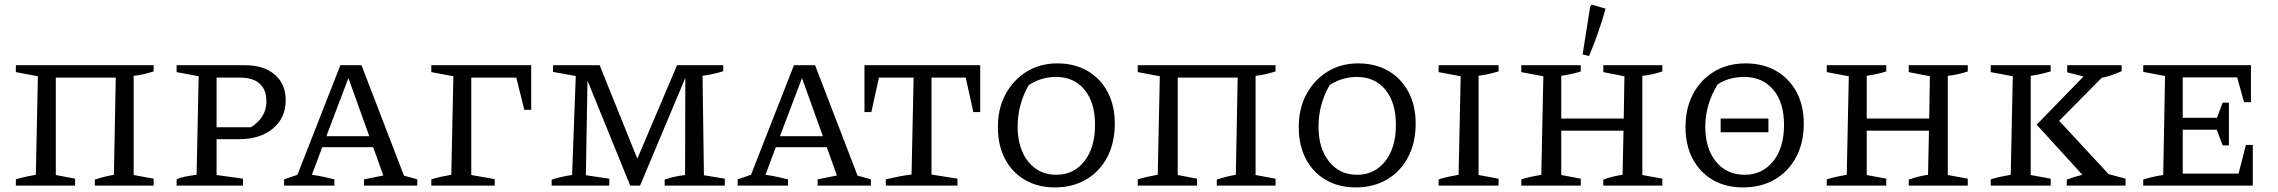

<svg xmlns="http://www.w3.org/2000/svg" viewBox="-20 -808 9918 836"><path d="M223 -470V-46L307 -30V0H49V-27Q71 -34 92.5 -38.5Q114 -43 136 -47L145 -476L49 -494V-524H649V-497Q630 -491 607.5 -485.5Q585 -480 562 -478V-46L649 -30V0H393V-26Q414 -33 434 -38Q454 -43 476 -47L484 -470Z M1047 -524Q1129 -524 1176.5 -483Q1224 -442 1224 -372Q1224 -295 1168.5 -248.5Q1113 -202 1021 -202H923V-46L1038 -30V0H749V-27Q763 -34 784 -38.5Q805 -43 836 -47L845 -476L749 -494V-524ZM1026 -470H923V-254H1073Q1140 -297 1140 -366Q1140 -418 1110.5 -444Q1081 -470 1026 -470Z M1739 -43Q1755 -39 1764 -36.5Q1773 -34 1797 -27V0H1565V-27L1649 -44L1605 -167H1383L1338 -47Q1366 -43 1389 -38Q1412 -33 1436 -27V0H1217V-27L1275 -47L1462 -524H1554ZM1401 -215H1588L1497 -468Z M1858 0V-27Q1880 -34 1901.5 -38.5Q1923 -43 1945 -47L1954 -476L1858 -494V-524H2293V-330H2263L2228 -470H2032V-46L2134 -28V0Z M3045 -45 3136 -30V0H2874V-26Q2896 -34 2918 -38.5Q2940 -43 2963 -46L2964 -469L2767 0H2724L2538 -457L2531 -45L2633 -30V0H2382V-26Q2405 -33 2426.5 -38Q2448 -43 2471 -46L2487 -477L2388 -495V-524H2591L2755 -117L2928 -524H3129V-498Q3111 -492 3087 -486.5Q3063 -481 3039 -478Z M3714 -43Q3730 -39 3739 -36.5Q3748 -34 3772 -27V0H3540V-27L3624 -44L3580 -167H3358L3313 -47Q3341 -43 3364 -38Q3387 -33 3411 -27V0H3192V-27L3250 -47L3437 -524H3529ZM3376 -215H3563L3472 -468Z M4248 -524V-320H4218L4185 -470H4036V-48L4149 -30V0H3837V-27Q3866 -34 3894 -39.5Q3922 -45 3949 -48L3958 -470H3807L3774 -320H3744V-524Z M4573 8Q4499 8 4443 -24.5Q4387 -57 4356 -116Q4325 -175 4325 -255Q4325 -337 4359 -399Q4393 -461 4451 -496.5Q4509 -532 4584 -532Q4659 -532 4715.5 -499Q4772 -466 4803 -407Q4834 -348 4834 -270Q4834 -187 4801.5 -124.5Q4769 -62 4710 -27Q4651 8 4573 8ZM4579 -47Q4655 -47 4701.5 -106Q4748 -165 4748 -265Q4748 -361 4702.5 -417Q4657 -473 4578 -473Q4548 -473 4517.5 -464.5Q4487 -456 4459 -437Q4411 -353 4411 -257Q4411 -162 4457 -104.5Q4503 -47 4579 -47Z M5108 -470V-46L5192 -30V0H4934V-27Q4956 -34 4977.5 -38.5Q4999 -43 5021 -47L5030 -476L4934 -494V-524H5534V-497Q5515 -491 5492.5 -485.5Q5470 -480 5447 -478V-46L5534 -30V0H5278V-26Q5299 -33 5319 -38Q5339 -43 5361 -47L5369 -470Z M5883 8Q5809 8 5753 -24.5Q5697 -57 5666 -116Q5635 -175 5635 -255Q5635 -337 5669 -399Q5703 -461 5761 -496.5Q5819 -532 5894 -532Q5969 -532 6025.5 -499Q6082 -466 6113 -407Q6144 -348 6144 -270Q6144 -187 6111.5 -124.5Q6079 -62 6020 -27Q5961 8 5883 8ZM5889 -47Q5965 -47 6011.5 -106Q6058 -165 6058 -265Q6058 -361 6012.5 -417Q5967 -473 5888 -473Q5858 -473 5827.5 -464.5Q5797 -456 5769 -437Q5721 -353 5721 -257Q5721 -162 5767 -104.5Q5813 -47 5889 -47Z M6244 0V-27Q6266 -34 6287.5 -38.5Q6309 -43 6331 -47L6340 -476L6244 -494V-524H6505V-497Q6488 -492 6467 -487Q6446 -482 6418 -478V-46L6505 -30V0Z M6604 0V-27Q6626 -34 6647.5 -38.5Q6669 -43 6691 -47L6700 -476L6604 -494V-524H6863V-497Q6845 -491 6824.5 -486.5Q6804 -482 6778 -478V-292H7050L7053 -476L6961 -494V-524H7218V-497Q7200 -491 7177.5 -485.5Q7155 -480 7131 -478V-46L7218 -30V0H6961V-26Q6983 -34 7003.5 -39Q7024 -44 7045 -47L7049 -239H6778V-46L6863 -30V0ZM6899 -564 6871 -571 6904 -780 6911 -788 6971 -770Q6941 -663 6899 -564Z M7569 8Q7494 8 7438 -24.5Q7382 -57 7350.5 -116Q7319 -175 7319 -255Q7319 -337 7352 -399Q7385 -461 7444 -496.5Q7503 -532 7581 -532Q7657 -532 7714 -499Q7771 -466 7802.5 -407Q7834 -348 7834 -270Q7834 -187 7801 -124.5Q7768 -62 7708.5 -27Q7649 8 7569 8ZM7577 -47Q7653 -47 7700.5 -105.5Q7748 -164 7748 -265Q7748 -361 7701.5 -417Q7655 -473 7574 -473Q7510 -473 7459 -441Q7432 -397 7418.5 -350.5Q7405 -304 7405 -257Q7405 -162 7451.5 -104.5Q7498 -47 7577 -47ZM7472 -232V-292H7680V-232Z M7934 0V-27Q7956 -34 7977.5 -38.5Q7999 -43 8021 -47L8030 -476L7934 -494V-524H8193V-497Q8175 -491 8154.5 -486.5Q8134 -482 8108 -478V-292H8380L8383 -476L8291 -494V-524H8548V-497Q8530 -491 8507.5 -485.5Q8485 -480 8461 -478V-46L8548 -30V0H8291V-26Q8313 -34 8333.5 -39Q8354 -44 8375 -47L8379 -239H8108V-46L8193 -30V0Z M8648 0V-27Q8670 -34 8691.5 -38.5Q8713 -43 8735 -47L8744 -476L8648 -494V-524H8909V-497Q8892 -492 8871 -487Q8850 -482 8822 -478V-46L8909 -30V0ZM8979 0V-26Q9011 -38 9047 -47L8848 -265L9052 -475L8981 -493V-524H9218V-498Q9198 -489 9176.5 -481.5Q9155 -474 9131 -469L8946 -282L9161 -50L9235 -30V0Z M9759 -177H9789V0H9312V-26Q9355 -40 9399 -46L9407 -477L9312 -495V-524H9781V-363H9751L9721 -471H9484V-295H9633L9658 -361H9685V-175H9658L9632 -243H9484V-52H9727Z"/></svg>

Font: Piazzolla SC
Style: Regular
Weight: 400
Designer: Juan Pablo del Peral
Foundry: Huerta Tipografica
Version: Version 1.330